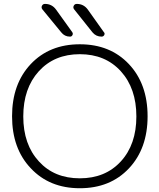

<svg xmlns="http://www.w3.org/2000/svg" viewBox="-20 -995 832 1003"><path d="M183.6 -151.4Q263.7 -63.5 397 -63.5Q530.3 -63.5 611.3 -151.9Q692.4 -240.2 692.4 -386.7Q692.4 -533.2 611.3 -622.6Q530.3 -711.9 397 -711.9Q263.7 -711.9 182.6 -622.6Q101.6 -533.2 101.6 -386.7Q101.6 -240.2 183.6 -151.4ZM140.6 -116.2Q43 -218.8 43 -387.7Q43 -556.6 140.6 -660.2Q238.3 -763.7 397 -763.7Q555.7 -763.7 653.3 -660.2Q751 -556.6 751 -387.7Q751 -218.8 653.3 -115.2Q555.7 -11.7 397 -11.7Q238.3 -11.7 140.6 -116.2ZM510.7 -803.7Q481.4 -803.7 462.9 -826.2L367.2 -946.3Q360.4 -955.1 365.2 -964.8Q370.1 -974.6 380.9 -974.6Q417 -974.6 438.5 -945.3L522.5 -827.1Q526.4 -823.2 526.4 -819.3Q526.4 -815.4 524.4 -811.5Q519.5 -803.7 510.7 -803.7ZM345.7 -803.7Q317.4 -803.7 299.8 -826.2L201.2 -946.3Q197.3 -951.2 197.3 -957Q197.3 -960.9 199.2 -964.8Q204.1 -974.6 214.8 -974.6Q251 -974.6 272.5 -945.3L357.4 -827.1Q360.4 -822.3 360.4 -818.4Q360.4 -815.4 358.4 -811.5Q354.5 -803.7 345.7 -803.7Z"/></svg>

Font: irohamaru Light
Style: Regular
Weight: 200
Designer: [Source Han Sans]
Ryoko NISHIZUKA  (kana & ideographs); Paul D. Hunt (Latin, Greek & Cyrillic); Wenlong ZHANG  (bopomofo
Version: Version 1.01